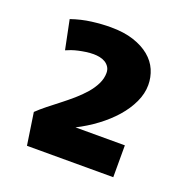

<svg xmlns="http://www.w3.org/2000/svg" viewBox="-101 -802 721 730"><g transform="rotate(20 259.5 -437.5)"><path d="M231.4 -299.8H431.2V-170.9H82L62.5 -300.8Q79.1 -316.9 100.8 -334.2Q122.6 -351.6 146 -369.6Q169.4 -387.7 191.9 -407.2Q214.4 -426.8 232.2 -447.3Q250 -467.8 260.7 -489.7Q271.5 -511.7 271.5 -534.2Q271.5 -548.3 265.1 -558.1Q258.8 -567.9 248.8 -574Q238.8 -580.1 226.3 -582.5Q213.9 -585 201.7 -585Q186.5 -585 171.1 -582.8Q155.8 -580.6 141.4 -577.4Q127 -574.2 114.5 -569.8Q102.1 -565.4 93.8 -561.5L69.8 -679.2Q111.3 -693.4 151.6 -698.5Q191.9 -703.6 228 -703.6Q281.2 -703.6 320.6 -690.7Q359.9 -677.7 385.7 -656.2Q411.6 -634.8 424.1 -606Q436.5 -577.1 436.5 -545.4Q436.5 -510.7 420.2 -475.6Q403.8 -440.4 375.7 -408.4Q347.7 -376.5 310.3 -348.6Q272.9 -320.8 231.4 -299.8Z"/></g></svg>

Font: Candal
Style: Regular
Weight: 400
Designer: vernon adams
Foundry: vernon adams
Version: Version 1.000